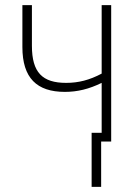

<svg xmlns="http://www.w3.org/2000/svg" viewBox="-20 -550 540 746"><path d="M336 176H373V0H412V-530H375V-264C328 -239 285 -228 237 -228C145 -228 104 -268 104 -372V-530H67V-367C67 -247 123 -193 232 -193C281 -193 326 -204 375 -228V-34H336Z"/></svg>

Font: Noto Sans Mono ExtraCondensed ExtraLight
Style: Regular
Weight: 200
Width: 2
Designer: Monotype Design Team
Foundry: Monotype Imaging Inc.
Version: Version 2.014